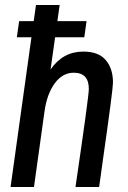

<svg xmlns="http://www.w3.org/2000/svg" viewBox="-20 -743 510 763"><path d="M429 -415Q429 -388 389 -108L374 0H280Q333 -361 333 -389Q333 -422 318 -438Q303 -454 273 -454Q229 -454 198 -412.5Q167 -371 157 -301L115 0H22L105 -595H47L56 -659H114L123 -723H217L208 -659H324L315 -595H199L181 -467Q230 -538 311 -538Q372 -538 400.5 -504Q429 -470 429 -415Z"/></svg>

Font: Archivo Narrow Medium
Style: Italic
Weight: 500
Italic angle: -8°
Designer: Hector Gatti
Foundry: Omnibus-Type
Version: Version 2.001